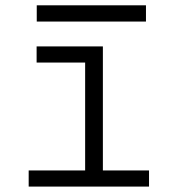

<svg xmlns="http://www.w3.org/2000/svg" viewBox="-20 -689 626 709"><path d="M85.9 0V-59.6H294.4V-458H115.2V-517.6H359.9V-59.6H530.3V0ZM115.7 -609.4V-669.4H519V-609.4Z"/></svg>

Font: CaskaydiaMono NF Light
Style: Regular
Weight: 300
Designer: Aaron Bell
Foundry: Saja Typeworks
Version: Version 2111.001; ttfautohint (v1.8.4);Nerd Fonts 3.1.1